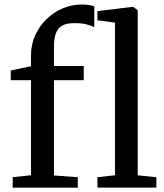

<svg xmlns="http://www.w3.org/2000/svg" viewBox="-20 -850 745 870"><path d="M37.5 0.5V-47L120.5 -56V-486.5H29L28.5 -530.5L120.5 -550V-599.5Q120.5 -648 139.5 -690Q158.5 -732 190.8 -763.2Q223 -794.5 264 -812Q305 -829.5 349 -829.5Q372.5 -829.5 385.8 -826.8Q399 -824 407.5 -821L407 -726Q398 -733 373.8 -739.2Q349.5 -745.5 316 -745Q284.5 -745.5 264.2 -735.2Q244 -725 234.2 -701.5Q224.5 -678 224.5 -637.5V-551H359.5V-486.5H224.5V-55L332.5 -47V0.5ZM501 -56V-747.5L421.5 -758V-799.5L580 -819H583L604 -804V-55.5L688.5 -47V0H421.5V-47Z"/></svg>

Font: Merriweather 28pt
Style: Regular
Weight: 400
Version: Version 2.100